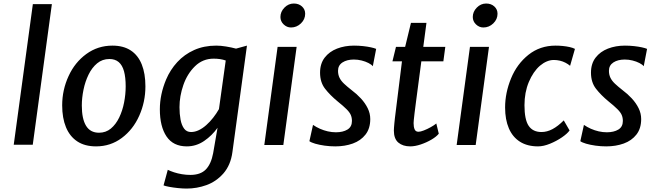

<svg xmlns="http://www.w3.org/2000/svg" viewBox="-20 -823 3727 1090"><path d="M58 -1.5 166.5 -799.5H274.5L166 -1.5Z M525.5 8Q461.5 8 418.8 -20.2Q376 -48.5 354.5 -100.8Q333 -153 333 -225Q333 -312.5 369.5 -391.5Q405 -469 470.2 -516.5Q535.5 -564 618 -564Q681 -564 722.5 -536.5Q764 -509 784.8 -457.2Q805.5 -405.5 805.5 -332.5Q805.5 -244.5 770.5 -166Q735.5 -87.5 671.5 -39.8Q607.5 8 525.5 8ZM542 -69.5Q581 -69.5 609.5 -93.2Q638 -117 656.8 -156Q675.5 -195 684.5 -241.2Q693.5 -287.5 693.5 -332.5Q693.5 -384 684 -418.5Q674.5 -453 654 -470.5Q633.5 -488 601 -488Q561 -488 531.5 -463.5Q502 -439 482.8 -399.5Q463.5 -360 454 -313.5Q444.5 -267 444.5 -223.5Q444.5 -148.5 468.5 -109Q492.5 -69.5 542 -69.5Z M1039.5 247.5Q1018 247.5 991 244.8Q964 242 941.2 237.8Q918.5 233.5 908.5 229.5L932.5 141Q947.5 148.5 968.2 155.2Q989 162 1013 166Q1037 170 1060.5 170Q1118.5 170 1148.5 139Q1178.5 108 1190 47L1215 -97.5Q1184 -53.5 1139 -22.8Q1094 8 1040.5 8Q963.5 8 925.5 -48.2Q887.5 -104.5 887.5 -202.5Q887.5 -287 923 -371.5Q946.5 -427 986.5 -470.5Q1026.5 -514 1082.2 -539Q1138 -564 1207.5 -564Q1233 -564 1263.5 -559Q1294 -554 1320 -547L1382 -564L1299.5 40Q1294.5 78 1281.5 108.2Q1268.5 138.5 1248 162Q1207 208 1152.2 227.8Q1097.5 247.5 1039.5 247.5ZM1064.5 -73.5Q1086.5 -73.5 1108.5 -84Q1130.5 -94.5 1151.2 -113Q1172 -131.5 1190.2 -154.8Q1208.5 -178 1223 -203.5L1261.5 -479.5Q1246 -485 1229 -487.5Q1212 -490 1193 -490Q1131 -490 1087 -447Q1043 -404 1021 -340.5Q999 -277 999 -214.5Q999 -176 1005 -144Q1011 -112 1025.2 -92.8Q1039.5 -73.5 1064.5 -73.5Z M1480.5 0 1556 -557H1664L1588.5 0ZM1632 -667Q1608.5 -667 1590.2 -684.5Q1572 -702 1572 -726.5Q1572 -756.5 1594.8 -779.8Q1617.5 -803 1648 -803Q1676 -803 1694.2 -786.5Q1712.5 -770 1712.5 -745Q1712.5 -713.5 1688.5 -690.2Q1664.5 -667 1632 -667Z M1883.5 8Q1853 8 1822.8 3.8Q1792.5 -0.5 1769.5 -7.2Q1746.5 -14 1736.5 -21.5L1757 -114Q1775 -101.5 1796.5 -92Q1818 -82.5 1841.2 -77.2Q1864.5 -72 1887 -72Q1927 -72 1952.5 -87.5Q1978 -103 1978 -136.5Q1978 -155 1971.5 -170.2Q1965 -185.5 1947.2 -203.2Q1929.5 -221 1896.5 -247.5Q1853.5 -283 1825.2 -319.5Q1797 -356 1797 -410.5Q1797 -461.5 1823.2 -495.8Q1849.5 -530 1893.2 -547Q1937 -564 1989.5 -564Q2017 -564 2041.8 -561.2Q2066.5 -558.5 2086 -554.2Q2105.5 -550 2115.5 -545.5L2096.5 -447Q2089 -456.5 2072 -465.2Q2055 -474 2033.2 -479.5Q2011.5 -485 1989 -485Q1949.5 -485 1924.2 -468.5Q1899 -452 1899 -421Q1899 -399 1907.5 -381.5Q1916 -364 1933.2 -347.8Q1950.5 -331.5 1976 -311.5Q2005 -290 2029 -264Q2053 -238 2067.5 -208.5Q2082 -179 2082 -147Q2082 -93.5 2055 -59Q2028 -24.5 1983 -8.2Q1938 8 1883.5 8Z M2309 8Q2267 8 2241.5 -13.5Q2216 -35 2216 -82Q2216 -88.5 2216.8 -98.8Q2217.5 -109 2218.8 -122.8Q2220 -136.5 2222 -153L2262 -475H2208L2228 -557H2280L2313 -693H2401L2383 -557H2508L2497 -475H2372Q2362 -399 2354.5 -342.5Q2347 -286 2341.8 -246.2Q2336.5 -206.5 2333.5 -181.2Q2330.5 -156 2329.2 -142.5Q2328 -129 2328 -124Q2328 -102.5 2333.8 -88.8Q2339.5 -75 2356 -75Q2367 -75 2386.2 -82.5Q2405.5 -90 2425.2 -101Q2445 -112 2457 -122L2471 -64Q2457.5 -47 2429.5 -30.5Q2401.5 -14 2368.8 -3Q2336 8 2309 8Z M2572.5 0 2648 -557H2756L2680.5 0ZM2724 -667Q2700.5 -667 2682.2 -684.5Q2664 -702 2664 -726.5Q2664 -756.5 2686.8 -779.8Q2709.5 -803 2740 -803Q2768 -803 2786.2 -786.5Q2804.5 -770 2804.5 -745Q2804.5 -713.5 2780.5 -690.2Q2756.5 -667 2724 -667Z M3034.5 8Q2973.5 8 2931.8 -18.5Q2890 -45 2868.8 -94.5Q2847.5 -144 2847.5 -212.5Q2847.5 -296 2881.5 -378.5Q2915 -460 2980.2 -512Q3045.5 -564 3134 -564Q3154 -564 3174.5 -562Q3195 -560 3213.2 -556Q3231.5 -552 3244 -545.5L3216.5 -449.5Q3204.5 -459.5 3190 -467Q3175.5 -474.5 3158.8 -478.5Q3142 -482.5 3124 -482.5Q3104 -482.5 3084.2 -474.2Q3064.5 -466 3045.5 -450Q3007 -416.5 2982.2 -357.5Q2957.5 -298.5 2957.5 -225.5Q2957.5 -144 2981.2 -108.8Q3005 -73.5 3054 -73.5Q3085.5 -73.5 3116.2 -89.8Q3147 -106 3180.5 -139.5L3213.5 -82.5Q3200.5 -64 3169.8 -43Q3139 -22 3102.2 -7Q3065.5 8 3034.5 8Z M3421.5 8Q3391 8 3360.8 3.8Q3330.5 -0.5 3307.5 -7.2Q3284.5 -14 3274.5 -21.5L3295 -114Q3313 -101.5 3334.5 -92Q3356 -82.5 3379.2 -77.2Q3402.5 -72 3425 -72Q3465 -72 3490.5 -87.5Q3516 -103 3516 -136.5Q3516 -155 3509.5 -170.2Q3503 -185.5 3485.2 -203.2Q3467.5 -221 3434.5 -247.5Q3391.5 -283 3363.2 -319.5Q3335 -356 3335 -410.5Q3335 -461.5 3361.2 -495.8Q3387.5 -530 3431.2 -547Q3475 -564 3527.5 -564Q3555 -564 3579.8 -561.2Q3604.5 -558.5 3624 -554.2Q3643.5 -550 3653.5 -545.5L3634.5 -447Q3627 -456.5 3610 -465.2Q3593 -474 3571.2 -479.5Q3549.5 -485 3527 -485Q3487.5 -485 3462.2 -468.5Q3437 -452 3437 -421Q3437 -399 3445.5 -381.5Q3454 -364 3471.2 -347.8Q3488.5 -331.5 3514 -311.5Q3543 -290 3567 -264Q3591 -238 3605.5 -208.5Q3620 -179 3620 -147Q3620 -93.5 3593 -59Q3566 -24.5 3521 -8.2Q3476 8 3421.5 8Z"/></svg>

Font: Koeln Type Sans
Style: Italic
Weight: 400
Italic angle: -7.5°
Designer: Eben Sorkin
Foundry: Eben Sorkin
Version: Version 2.001